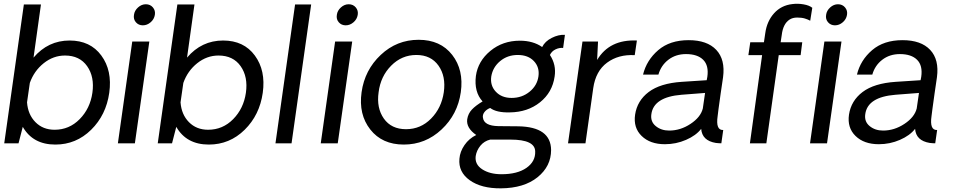

<svg xmlns="http://www.w3.org/2000/svg" viewBox="-20 -774 5151 1037"><path d="M356 -555.2Q467.8 -555.2 527.3 -474.1Q586.9 -393.1 570.1 -272.9Q553.2 -152.8 472.2 -73Q391.1 6.8 278.8 6.8Q157.7 6.8 103 -88.9L80.1 0H2.9L108.9 -750H201.2L161.1 -462.9Q239.7 -555.2 356 -555.2ZM274.9 -73.2Q354 -73.2 410.4 -130.6Q466.8 -188 479 -272.9Q491.2 -358.9 450.7 -416.5Q410.2 -474.1 331.1 -474.1Q268.1 -474.1 216.1 -432.6Q164.1 -391.1 141.1 -326.2L126 -221.2Q130.9 -155.3 171.4 -114.3Q211.9 -73.2 274.9 -73.2Z M703.6 -693.8Q706.5 -716.8 725.6 -733.9Q744.6 -751 767.6 -751Q791.5 -751 805.9 -733.9Q820.3 -716.8 816.4 -693.8Q812.5 -669.9 793.5 -653.6Q774.4 -637.2 751.5 -637.2Q728.5 -637.2 714.1 -653.6Q699.7 -669.9 703.6 -693.8ZM694.3 -549.8H786.6L708.5 0H616.7Z M1185.1 -555.2Q1296.9 -555.2 1356.4 -474.1Q1416 -393.1 1399.2 -272.9Q1382.3 -152.8 1301.3 -73Q1220.2 6.8 1107.9 6.8Q986.8 6.8 932.1 -88.9L909.2 0H832L938 -750H1030.3L990.2 -462.9Q1068.8 -555.2 1185.1 -555.2ZM1104 -73.2Q1183.1 -73.2 1239.5 -130.6Q1295.9 -188 1308.1 -272.9Q1320.3 -358.9 1279.8 -416.5Q1239.3 -474.1 1160.2 -474.1Q1097.2 -474.1 1045.2 -432.6Q993.2 -391.1 970.2 -326.2L955.1 -221.2Q960 -155.3 1000.5 -114.3Q1041 -73.2 1104 -73.2Z M1467.8 0 1573.7 -750H1660.6L1554.7 0Z M1799.3 -693.8Q1802.2 -716.8 1821.3 -733.9Q1840.3 -751 1863.3 -751Q1887.2 -751 1901.6 -733.9Q1916 -716.8 1912.1 -693.8Q1908.2 -669.9 1889.2 -653.6Q1870.1 -637.2 1847.2 -637.2Q1824.2 -637.2 1809.8 -653.6Q1795.4 -669.9 1799.3 -693.8ZM1790 -549.8H1882.3L1804.2 0H1712.4Z M2364.7 -74.5Q2277.8 6.8 2160.9 6.8Q2043.9 6.8 1980 -74.5Q1916 -155.8 1932.9 -275.9Q1949.7 -396 2036.4 -477.5Q2123 -559.1 2241 -559.1Q2358.9 -559.1 2422.4 -477.5Q2485.8 -396 2468.8 -275.9Q2451.7 -155.8 2364.7 -74.5ZM2377 -275.9Q2389.2 -361.8 2348.4 -419.4Q2307.6 -477.1 2228.8 -477.1Q2149.9 -477.1 2092.8 -419.4Q2035.6 -361.8 2024.9 -275.9Q2012.7 -190.9 2053.2 -133.5Q2093.8 -76.2 2172.9 -76.2Q2252 -76.2 2308.3 -133.5Q2364.7 -190.9 2377 -275.9Z M2685.5 243.2Q2579.6 244.1 2517.1 199.5Q2454.6 154.8 2461.4 83Q2464.4 44.9 2488.8 9.5Q2513.2 -25.9 2552.2 -44.9Q2497.1 -83 2503.4 -129.9Q2508.3 -160.6 2528.8 -182.4Q2549.3 -204.1 2586.4 -226.1Q2539.6 -277.8 2550.3 -363.8Q2561.5 -443.8 2628.4 -499Q2695.3 -554.2 2787.6 -554.2Q2859.4 -554.2 2908.2 -520Q2923.3 -550.8 2960 -569.3Q2996.6 -587.9 3031.2 -585.9L3021.5 -515.1Q3000.5 -517.1 2980 -507.1Q2959.5 -497.1 2950.2 -477.1Q2985.4 -423.8 2975.6 -360.8Q2963.4 -274.9 2896.5 -221.4Q2829.6 -168 2733.4 -167Q2661.6 -165 2627.4 -190.9Q2607.4 -183.1 2596.4 -168.5Q2585.4 -153.8 2588.4 -138.2Q2594.2 -94.2 2671.4 -92.8L2779.3 -91.8Q2955.1 -88.9 2956.5 36.1Q2956.5 124 2883.5 183.1Q2810.5 242.2 2685.5 243.2ZM2888.2 -361.8Q2895 -410.6 2863.8 -443.8Q2832.5 -477.1 2776.4 -477.1Q2721.2 -477.1 2681.4 -444.1Q2641.6 -411.1 2633.3 -360.8Q2626.5 -312 2658 -278.6Q2689.5 -245.1 2743.2 -245.1Q2799.3 -245.1 2840.3 -278.6Q2881.3 -312 2888.2 -361.8ZM2870.6 43.9Q2869.6 -20 2737.3 -20H2627.4Q2595.2 -12.2 2574.7 12.9Q2554.2 38.1 2549.3 68.8Q2543.5 113.8 2584.5 140.4Q2625.5 167 2688.5 167Q2774.4 167 2823.5 132.6Q2872.6 98.1 2870.6 43.9Z M3419.9 -555.2 3408.2 -476.1Q3320.3 -481 3258.8 -435.5Q3197.3 -390.1 3184.1 -297.9L3142.1 0H3047.9L3126 -549.8H3210L3205.1 -450.2Q3272 -562 3419.9 -555.2Z M3571.3 4.9Q3491.2 4.9 3445.6 -39.6Q3399.9 -84 3410.2 -154.8Q3421.4 -230 3483.6 -277.1Q3545.9 -324.2 3662.1 -332L3796.9 -340.8L3800.3 -358.9Q3809.1 -419.9 3778.1 -450.9Q3747.1 -481.9 3685.1 -481.9Q3629.9 -481.9 3590.1 -451.4Q3550.3 -420.9 3536.1 -371.1H3453.1Q3472.2 -449.2 3535.2 -503.2Q3598.1 -557.1 3699.2 -557.1Q3799.3 -557.1 3848.6 -504.6Q3897.9 -452.1 3885.3 -356.9Q3879.4 -316.9 3872.3 -268.6Q3865.2 -220.2 3860.6 -184.1Q3856 -147.9 3856 -147Q3844.7 -69.8 3886.2 -71.8L3876 0Q3863.8 0 3846.2 -2Q3772 -14.2 3767.1 -78.1Q3739.3 -42 3685.3 -18.6Q3631.3 4.9 3571.3 4.9ZM3594.2 -68.8Q3655.3 -68.8 3709.7 -105Q3764.2 -141.1 3775.9 -188L3788.1 -272L3661.1 -262.2Q3510.3 -250 3498 -157.2Q3492.2 -117.2 3521.7 -93Q3551.3 -68.8 3594.2 -68.8Z M4030.3 0 4096.2 -476.1H4022L4032.2 -545.9H4106L4113.3 -595.2Q4122.1 -659.2 4160.6 -702.1Q4199.2 -745.1 4259.3 -752Q4289.1 -755.9 4320.1 -750.5Q4351.1 -745.1 4367.2 -731.9L4356 -662.1Q4343.8 -668.9 4326.9 -674.1Q4310.1 -679.2 4285.6 -679.2Q4261.2 -679.2 4244.1 -668Q4209 -645 4202.1 -584L4196.3 -545.9H4313L4304.2 -476.1H4186L4119.1 0Z M4441.9 -693.8Q4444.8 -716.8 4463.9 -733.9Q4482.9 -751 4505.9 -751Q4529.8 -751 4544.2 -733.9Q4558.6 -716.8 4554.7 -693.8Q4550.8 -669.9 4531.7 -653.6Q4512.7 -637.2 4489.7 -637.2Q4466.8 -637.2 4452.4 -653.6Q4438 -669.9 4441.9 -693.8ZM4432.6 -549.8H4524.9L4446.8 0H4355Z M4726.6 4.9Q4646.5 4.9 4600.8 -39.6Q4555.2 -84 4565.4 -154.8Q4576.7 -230 4638.9 -277.1Q4701.2 -324.2 4817.4 -332L4952.1 -340.8L4955.6 -358.9Q4964.4 -419.9 4933.3 -450.9Q4902.3 -481.9 4840.3 -481.9Q4785.2 -481.9 4745.4 -451.4Q4705.6 -420.9 4691.4 -371.1H4608.4Q4627.4 -449.2 4690.4 -503.2Q4753.4 -557.1 4854.5 -557.1Q4954.6 -557.1 5003.9 -504.6Q5053.2 -452.1 5040.5 -356.9Q5034.7 -316.9 5027.6 -268.6Q5020.5 -220.2 5015.9 -184.1Q5011.2 -147.9 5011.2 -147Q5000 -69.8 5041.5 -71.8L5031.2 0Q5019 0 5001.5 -2Q4927.2 -14.2 4922.4 -78.1Q4894.5 -42 4840.6 -18.6Q4786.6 4.9 4726.6 4.9ZM4749.5 -68.8Q4810.5 -68.8 4865 -105Q4919.4 -141.1 4931.2 -188L4943.4 -272L4816.4 -262.2Q4665.5 -250 4653.3 -157.2Q4647.5 -117.2 4677 -93Q4706.5 -68.8 4749.5 -68.8Z"/></svg>

Font: Oakes Grotesk
Style: Italic
Weight: 400
Designer: Samuel Oakes
Foundry: Samuel Oakes
Version: Version 1.0 | wf-rip DC20170320